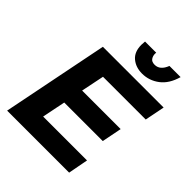

<svg xmlns="http://www.w3.org/2000/svg" viewBox="-247 -1049 1191 1191"><g transform="rotate(45 348.0 -454.0)"><path d="M452 -754Q397 -754 360 -785Q323 -816 323 -878L325 -908H423L422 -898Q422 -879 432.5 -863.5Q443 -848 469 -848Q516 -848 539 -908H637Q615 -830 564.5 -792Q514 -754 452 -754ZM567 0H23L163 -700H696L670 -569H295L264 -417H602L576 -286H238L207 -132H592Z"/></g></svg>

Font: Argentum Sans SemiBold
Style: Italic
Weight: 600
Italic angle: -11°
Designer: Julieta Ulanovsky (font), Cristiano Sobral (main changes and remaster)
Foundry: Julieta Ulanovsky (font), Cristiano Sobral (main changes and remaster)
Version: Version 2.007;June 15, 2022;FontCreator 14.0.0.2814 64-bit; 